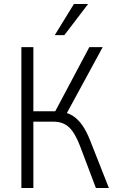

<svg xmlns="http://www.w3.org/2000/svg" viewBox="-20 -941 585 961"><path d="M87 0V-705H147V-384H265L248 -368L427 -705H494L307 -361L285 -381Q318 -378 344 -361.5Q370 -345 391 -315.5Q412 -286 430 -241L525 0H460L381 -209Q356 -275 326 -303.5Q296 -332 248 -332H147V0ZM254 -765 350 -921H421L302 -765Z"/></svg>

Font: Nunito Sans 10pt Condensed Light
Style: Regular
Weight: 300
Width: 3
Designer: Vernon Adams
Foundry: Vernon Adams
Version: Version 3.101;gftools[0.9.27]